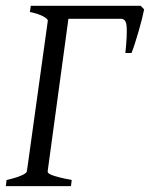

<svg xmlns="http://www.w3.org/2000/svg" viewBox="-20 -635 512 655"><path d="M0 0 2.4 -21Q33.2 -27.8 52 -35.9Q70.8 -43.9 71.8 -50.8L143.1 -564Q144 -569.8 128.4 -578.6Q112.8 -587.4 82 -594.2L85 -615.2H460L471.7 -603Q469.2 -590.3 464.4 -570.8Q459.5 -551.3 453.4 -530Q447.3 -508.8 440.7 -488.3Q434.1 -467.8 428.7 -454.1H407.7Q414.1 -516.1 412.1 -543.5Q410.2 -570.8 393.6 -570.8H213.4L142.6 -50.8Q142.1 -47.4 145.3 -44.2Q148.4 -41 157.5 -37.6Q166.5 -34.2 182.6 -30Q198.7 -25.9 224.6 -21L222.2 0Z"/></svg>

Font: Gentium
Style: Italic
Weight: 400
Italic angle: -7°
Designer: J. Victor Gaultney
Version: Version 1.02; 2005; OFL release